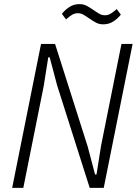

<svg xmlns="http://www.w3.org/2000/svg" viewBox="-20 -911 664 931"><path d="M257 -497 221 -633H214L192 -494L93 0H39L179 -698H247L405 -201L441 -65H448L470 -204L569 -698H623L483 0H415ZM481 -793Q461 -793 446 -801Q431 -809 415 -820Q395 -834 383 -840.5Q371 -847 357 -847Q342 -847 329 -839Q316 -831 300 -817L280 -844Q297 -865 318 -878Q339 -891 365 -891Q385 -891 400 -883Q415 -875 431 -864Q451 -850 463 -843.5Q475 -837 489 -837Q504 -837 517 -845Q530 -853 546 -867L566 -840Q549 -819 528 -806Q507 -793 481 -793Z"/></svg>

Font: IBM Plex Sans Condensed Light
Style: Italic
Weight: 300
Width: 3
Italic angle: -11°
Designer: Mike Abbink, Paul van der Laan, Pieter van Rosmalen
Foundry: Bold Monday
Version: Version 1.3